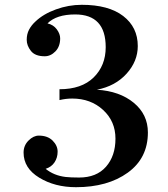

<svg xmlns="http://www.w3.org/2000/svg" viewBox="-20 -777 707 807"><path d="M424.3 -578.6Q424.3 -716.3 295.9 -716.3Q217.3 -716.3 179.7 -678.7Q204.6 -672.9 218.8 -653.6Q232.9 -634.3 232.9 -615.7Q232.9 -581.5 212.9 -561Q192.9 -540.5 168 -540.5Q127.4 -540.5 109.9 -563Q92.3 -585.4 92.3 -609.6Q92.3 -633.8 102.1 -652.3Q111.8 -670.9 128.9 -686.5Q162.1 -718.3 215.1 -737.5Q268.1 -756.8 323.7 -756.8Q436.5 -756.8 497.8 -709.7Q559.1 -662.6 559.1 -583.5Q559.1 -519.5 512 -467.3Q464.8 -415 387.2 -399.9Q482.9 -394 542.2 -345Q601.6 -295.9 601.6 -220.2Q601.6 -112.3 517.1 -51.3Q432.6 9.8 299.3 9.8Q210.4 9.8 144.8 -30.3Q79.1 -70.3 79.1 -135.7Q79.1 -165.5 99.9 -186.3Q120.6 -207 143.1 -207Q180.2 -207 201.2 -186Q222.2 -165 222.2 -139.6Q222.2 -114.3 209.2 -94.7Q196.3 -75.2 171.9 -67.4Q206.5 -39.1 255.9 -33.2Q276.4 -30.8 312.5 -30.8Q385.7 -30.8 425.5 -76.2Q465.3 -121.6 465.3 -194.3Q465.3 -267.1 413.3 -314.9Q361.3 -362.8 283.7 -362.8Q256.8 -362.8 230 -356.4V-401.9Q323.2 -401.9 373.8 -451.7Q424.3 -501.5 424.3 -578.6Z"/></svg>

Font: Cantata One
Style: Regular
Weight: 400
Designer: Joana Maria Correia da Silva
Foundry: Joana Maria Correia da Silva
Version: Version 1.002